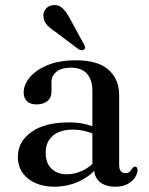

<svg xmlns="http://www.w3.org/2000/svg" viewBox="-20 -710 574 742"><path d="M343.5 -60.5V-69.5L337 -72V-359Q337 -402.5 315.8 -425.5Q294.5 -448.5 255 -448.5Q217 -448.5 198 -432.5Q179 -416.5 179 -395V-356Q179 -332.5 163.5 -319.5Q148 -306.5 120.5 -306.5Q97 -306.5 84.2 -318.8Q71.5 -331 71.5 -352.5Q71.5 -382.5 95.2 -411.2Q119 -440 164.2 -458.5Q209.5 -477 274 -477Q358 -477 399.2 -440.5Q440.5 -404 440.5 -343V-73Q440.5 -56.5 446.8 -48.8Q453 -41 464 -41Q476 -41 481.5 -46.8Q487 -52.5 490.5 -58.5Q493 -61.5 495.5 -63.8Q498 -66 502 -66Q506.5 -66 509 -62.5Q511.5 -59 511.5 -53Q511.5 -39 501.8 -24.2Q492 -9.5 473.2 1Q454.5 11.5 426.5 11.5Q387.5 11.5 365.5 -7Q343.5 -25.5 343.5 -60.5ZM49 -103.5Q49 -162 101 -199.5Q153 -237 246.5 -237Q281 -237 308.8 -230.5Q336.5 -224 358 -214.5L350.5 -189Q330 -198 308.2 -203.5Q286.5 -209 261 -209Q211.5 -209 184 -185.2Q156.5 -161.5 156.5 -120Q156.5 -79.5 179.2 -58Q202 -36.5 237.5 -36.5Q270 -36.5 300.5 -51.2Q331 -66 353 -93.5L363 -72Q334 -32 288 -10.2Q242 11.5 190.5 11.5Q128 11.5 88.5 -19.8Q49 -51 49 -103.5ZM252 -635 304.5 -538.5Q307.5 -533.5 308.5 -528.5Q309.5 -523.5 305.5 -519.5Q301.5 -515.5 295.5 -516Q289.5 -516.5 284.5 -519L195.5 -586Q174.5 -599.5 162.2 -613Q150 -626.5 148 -644.5Q145.5 -660 155.5 -674Q165.5 -688 185 -690Q207.5 -692.5 222.8 -677.2Q238 -662 252 -635Z"/></svg>

Font: Fraunces 28pt
Style: Regular
Weight: 400
Version: Version 1.000;[b76b70a41]